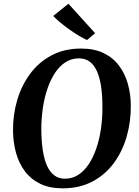

<svg xmlns="http://www.w3.org/2000/svg" viewBox="-20 -1018 758 1048"><path d="M322 10Q250.5 10 199.2 -15Q148 -40 115.2 -84Q82.5 -128 67 -185.2Q51.5 -242.5 51 -306.5Q50.5 -393.5 74.5 -473.5Q98.5 -553.5 145.5 -616.5Q192.5 -679.5 262 -716.2Q331.5 -753 423 -753Q495 -753 546.5 -727.8Q598 -702.5 630.5 -658.5Q663 -614.5 678.5 -558.2Q694 -502 694 -439.5Q694.5 -352 671 -271Q647.5 -190 600.5 -126.8Q553.5 -63.5 483.8 -26.8Q414 10 322 10ZM334.5 -42.5Q374 -42.5 406.5 -63.2Q439 -84 463.8 -121Q488.5 -158 505.5 -207.5Q522.5 -257 531 -315Q539.5 -373 539 -435Q539 -497 531.8 -545.8Q524.5 -594.5 509.2 -629Q494 -663.5 469.5 -681.5Q445 -699.5 410 -699.5Q371 -699.5 338.5 -679Q306 -658.5 281.2 -621.5Q256.5 -584.5 239.5 -535.5Q222.5 -486.5 214 -429.2Q205.5 -372 205.5 -311Q206 -248 213.5 -198.2Q221 -148.5 236.5 -113.8Q252 -79 276.5 -60.8Q301 -42.5 334.5 -42.5ZM455 -799.5Q436.5 -807.5 411 -822.8Q385.5 -838 358.8 -857Q332 -876 308.5 -895.5Q285 -915 270.5 -931L353.5 -997.5L499 -837Z"/></svg>

Font: Merriweather 36pt
Style: Bold Italic
Weight: 700
Italic angle: -7.8°
Version: Version 2.101